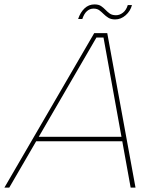

<svg xmlns="http://www.w3.org/2000/svg" viewBox="-60 -850 693 870"><path d="M409 -680H377L-18 0H-40L367 -700H426L554 0H532ZM99 -230H507L503 -210H95ZM294 -764Q304 -794 323 -812Q342 -830 368 -830Q387 -830 398 -822.5Q409 -815 418 -805.5Q427 -796 437.5 -788.5Q448 -781 466 -781Q482 -781 497 -792.5Q512 -804 519 -827H538Q531 -800 509.5 -781Q488 -762 462 -762Q443 -762 431 -769.5Q419 -777 409.5 -786.5Q400 -796 390 -803.5Q380 -811 364 -811Q347 -811 334 -799.5Q321 -788 313 -764Z"/></svg>

Font: Albert Sans Thin
Style: Italic
Weight: 250
Italic angle: -11.25°
Designer: Andreas Rasmussen
Foundry: a.Foundry
Version: Version 1.025